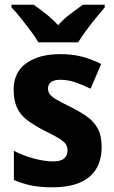

<svg xmlns="http://www.w3.org/2000/svg" viewBox="-20 -786 486 816"><path d="M412 -161Q412 -107 389 -68.5Q366 -30 319.5 -10Q273 10 202 10Q152 10 114.5 2.5Q77 -5 39 -21V-145Q79 -124 125 -112Q171 -100 205 -100Q238 -100 252.5 -112.5Q267 -125 267 -146Q267 -161 260.5 -172Q254 -183 233 -196.5Q212 -210 168 -231Q124 -254 95 -276Q66 -298 52 -329Q38 -360 38 -405Q38 -479 92 -517.5Q146 -556 236 -556Q282 -556 323 -546.5Q364 -537 410 -514L365 -409Q330 -426 299 -436.5Q268 -447 236 -447Q211 -447 197.5 -437.5Q184 -428 184 -410Q184 -397 191 -386.5Q198 -376 218 -364Q238 -352 279 -332Q319 -312 349 -291Q379 -270 395.5 -239.5Q412 -209 412 -161ZM143 -606Q130 -629 110 -655.5Q90 -682 69 -708.5Q48 -735 29 -754V-766H123Q146 -750 174 -728Q202 -706 227 -679Q252 -707 279.5 -727Q307 -747 332 -766H425V-754Q409 -736 387.5 -709.5Q366 -683 346 -656Q326 -629 312 -606Z"/></svg>

Font: Noto Sans Bengali SemiCondensed
Style: Bold
Weight: 700
Width: 4
Designer: Jelle Bosma - Monotype Design Team
Foundry: Monotype Imaging Inc.
Version: Version 2.003